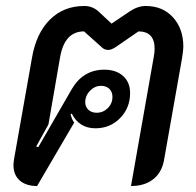

<svg xmlns="http://www.w3.org/2000/svg" viewBox="-20 -613 657 642"><path d="M25 -61Q25 -67 27 -81L87 -420Q101 -502 147 -547.5Q193 -593 262 -593Q288 -593 308 -576L353 -534L414 -575Q441 -593 467 -593Q524 -593 558.5 -555Q593 -517 593 -457Q593 -446 589 -420L528 -75Q520 -35 491.5 -13Q463 9 418 9L494 -422Q497 -437 497 -450Q497 -508 443 -508L369 -457Q353 -446 342 -446Q328 -446 318 -457L261 -508Q196 -508 181 -422L142 -197L101 -123L108 -121L220 -315Q258 -380 329 -380Q368 -380 391.5 -359Q415 -338 415 -302Q415 -252 381.5 -218Q348 -184 299 -184Q245 -184 220 -233L216 -231Q221 -212 228 -203L104 9Q67 9 46 -9.5Q25 -28 25 -61ZM356 -289Q356 -306 345.5 -316Q335 -326 318 -326Q297 -326 281 -309.5Q265 -293 265 -271Q265 -256 275.5 -246Q286 -236 303 -236Q325 -236 340.5 -251.5Q356 -267 356 -289Z"/></svg>

Font: K2D Medium
Style: Italic
Weight: 500
Italic angle: -10°
Designer: Katatrad Aksorn Co.,Ltd.
Foundry: Cadson Demak Co.,Ltd.
Version: Version 1.000; ttfautohint (v1.6)